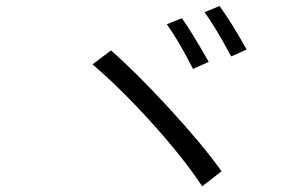

<svg xmlns="http://www.w3.org/2000/svg" viewBox="-20 -749 1040 658"><path d="M551.8 -666 603.5 -686.5Q633.8 -644.5 695.3 -537.1L641.6 -512.7Q589.8 -613.3 551.8 -666ZM680.7 -707 732.4 -728.5Q777.3 -666 825.2 -579.1L772.5 -555.7Q711.9 -667 680.7 -707ZM296.9 -528.3 360.4 -576.2Q447.3 -500 560.1 -377.4Q672.9 -254.9 739.3 -162.1L672.9 -110.4Q609.4 -207 500.5 -327.6Q391.6 -448.2 296.9 -528.3Z"/></svg>

Font: GenEi Gothic M SemiLight
Style: Regular
Weight: 350
Designer: o_tamon (Modified); [Source Han Sans]
Ryoko NISHIZUKA  (kana & ideographs); Paul D. Hunt (Latin, Greek & Cyrillic); Wenl
Version: Version 1.1a;Original Version 1.004